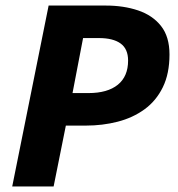

<svg xmlns="http://www.w3.org/2000/svg" viewBox="-20 -671 640 691"><path d="M24 0 155 -651H361Q425 -651 477 -633.5Q529 -616 559.5 -577.5Q590 -539 590 -475Q590 -406 566 -357Q542 -308 500 -277.5Q458 -247 403.5 -233Q349 -219 289 -219H217L173 0ZM241 -336H298Q367 -336 404 -366Q441 -396 441 -453Q441 -495 414 -514.5Q387 -534 336 -534H279Z"/></svg>

Font: Source Code Pro ExtraLight ExtraBold
Style: Italic
Weight: 800
Italic angle: -11°
Monospace: yes
Version: Version 1.016;hotconv 1.0.116;makeotfexe 2.5.65601